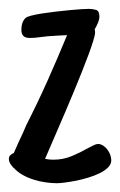

<svg xmlns="http://www.w3.org/2000/svg" viewBox="-25 -418 272 435"><path d="M227.1 -54.7Q227.1 -45.9 219.7 -38.6Q212.4 -31.2 200.9 -25.6Q189.5 -20 175 -15.6Q160.6 -11.2 147 -8.5Q133.3 -5.9 121.8 -4.4Q110.4 -2.9 104 -2.9Q91.8 -2.9 78.1 -4.9Q64.5 -6.8 51.3 -11Q38.1 -15.1 26.4 -21.7Q14.6 -28.3 6.3 -37.6V-37.1Q2.4 -41 -1.2 -46.4Q-4.9 -51.8 -4.9 -58.6Q-4.9 -63 -1.5 -66.4Q2 -69.8 6.3 -71.3Q11.2 -83 16.6 -94.7Q22 -106.4 27.3 -117.7L34.7 -134.8Q60.5 -185.5 82.8 -235.4Q105 -285.2 127 -338.4L107.4 -337.4L83.5 -335.9L67.4 -334Q60.5 -333 54.4 -332.5Q48.3 -332 42 -332Q23.4 -332 23.4 -350.1Q23.4 -358.4 25.4 -365Q27.3 -371.6 32.7 -377Q35.2 -379.9 45.7 -382.6Q56.2 -385.3 70.3 -387.5Q84.5 -389.6 100.8 -391.6Q117.2 -393.6 132.3 -395Q147.5 -396.5 159.4 -397.2Q171.4 -397.9 176.3 -397.9Q185.1 -397.9 192.6 -395.5Q200.2 -393.1 200.2 -380.9Q200.2 -374 196.8 -366Q193.4 -357.9 189.5 -351.6Q190.4 -349.1 190.4 -344.2Q190.4 -338.9 186.5 -326.2Q182.6 -313.5 176 -295.4Q169.4 -277.3 160.6 -255.4Q151.9 -233.4 142.3 -210.4Q132.8 -187.5 123 -164.6Q113.3 -141.6 104.5 -121.6L77.1 -58.1Q85.4 -56.2 96.2 -56.2Q118.2 -56.2 137.9 -64.5Q157.7 -72.8 171.9 -81.1Q180.2 -85.4 186.5 -88.6Q192.9 -91.8 196.8 -91.8Q203.1 -91.8 208.7 -88.1Q214.4 -84.5 218.5 -78.9Q222.7 -73.2 224.9 -66.9Q227.1 -60.5 227.1 -54.7Z"/></svg>

Font: Just Another Hand
Style: Regular
Weight: 400
Designer: Astigmatic (AOETI)
Foundry: Astigmatic (AOETI)
Version: Version 1.001